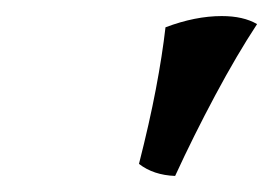

<svg xmlns="http://www.w3.org/2000/svg" viewBox="-20 -742 340 239"><path d="M198 -523Q171 -524 153 -538Q166 -589 174 -631Q182 -673 186 -708Q223 -722 256 -722Q283 -722 300 -712Q275 -674 248 -623.5Q221 -573 198 -523Z"/></svg>

Font: Vollkorn Medium
Style: Italic
Weight: 500
Italic angle: -11°
Designer: Friedrich Althausen
Foundry: Friedrich Althausen
Version: Version 5.000